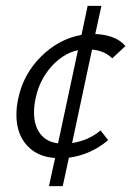

<svg xmlns="http://www.w3.org/2000/svg" viewBox="-20 -535 448 655"><path d="M168 4Q107 0 71.5 -39.5Q36 -79 36 -143Q36 -170 42 -198Q59 -281 119.5 -341.5Q180 -402 258 -416L279 -515H326L305 -419Q375 -416 408 -378L363 -336Q336 -362 294 -366L226 -47Q283 -56 323 -90L349 -57Q290 -7 215 3L194 100H147ZM96 -152Q96 -107 117 -79Q138 -51 178 -46L246 -364Q194 -352 154.5 -307Q115 -262 102 -202Q96 -175 96 -152Z"/></svg>

Font: LXGW Bright GB
Style: Italic
Weight: 400
Italic angle: -12°
Designer: Christian Thalmann (Catharsis Fonts)
Foundry: LXGW / Christian Thalmann (Catharsis Fonts) / Fontworks Inc.
Version: Version 5.510